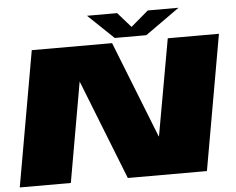

<svg xmlns="http://www.w3.org/2000/svg" viewBox="-55 -888 1175 955"><g transform="rotate(-5 532.0 -411.0)"><path d="M5.5 0H260.5L348 -498H348.5L545 0H940L1059 -675H803.5L717.5 -193H716L525.5 -675H124.5ZM541 -699.5H698.5L870 -821.5H716.5L629 -747L563.5 -821.5H413Z"/></g></svg>

Font: Anybody Expanded Black
Style: Italic
Weight: 900
Width: 7
Italic angle: -10°
Version: Version 1.113;gftools[0.9.25]